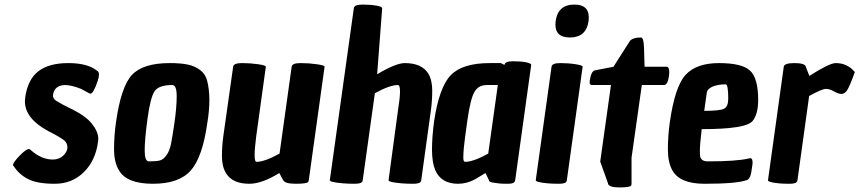

<svg xmlns="http://www.w3.org/2000/svg" viewBox="-20 -788 3760 840"><path d="M410 -181Q410 -175 409 -168Q398 -85 346.5 -34.5Q295 16 219.5 16Q144 16 104 -4Q64 -24 40 -61Q37 -63 37 -66Q37 -77 65.5 -106.5Q94 -136 107 -136Q110 -136 114 -132Q161 -90 211 -90Q239 -90 257 -107.5Q275 -125 275 -143Q275 -161 262 -173Q242 -189 192 -214Q89 -269 89 -345Q89 -352 90 -360Q101 -440 147.5 -476Q194 -512 279 -512Q364 -512 405 -478H406Q413 -473 413 -462Q413 -451 408 -436Q389 -378 375 -378Q373 -378 370 -380L335 -399Q293 -416 263 -416Q218 -414 212 -373Q210 -357 226 -347Q242 -337 252.5 -331.5Q263 -326 283 -316Q353 -283 381.5 -247.5Q410 -212 410 -181Z M723 -512Q771 -512 801.5 -505.5Q832 -499 855 -482Q878 -465 886 -436Q896 -397 896 -350.5Q896 -304 887 -250Q866 -100 814.5 -42Q763 16 649 16Q535 16 501 -42Q479 -77 479 -135Q479 -193 487 -250Q509 -409 557.5 -460.5Q606 -512 723 -512ZM631 -82Q664 -82 679.5 -86Q695 -90 708.5 -109Q722 -128 728 -157.5Q734 -187 743.5 -253Q753 -319 753 -367.5Q753 -416 734 -416Q674 -416 656 -388.5Q638 -361 625.5 -269.5Q613 -178 613 -130Q613 -82 631 -82Z M1071 16Q997 16 969 -30Q951 -59 951 -104.5Q951 -150 957 -192L1000 -496Q1002 -512 1038.5 -512Q1075 -512 1109.5 -507Q1144 -502 1143 -496L1101 -192Q1094 -138 1094 -109Q1094 -80 1102 -80Q1138 -80 1203 -116L1256 -496Q1258 -512 1294.5 -512Q1331 -512 1366 -507Q1401 -502 1400 -496L1331 0Q1330 6 1328 8Q1322 16 1274 16Q1226 16 1219 0L1218 -1L1202 -31Q1126 16 1071 16Z M1751 -512Q1825 -512 1854 -466Q1871 -437 1871 -392Q1871 -347 1865 -304L1823 0Q1822 6 1820 8Q1814 16 1786.5 16Q1759 16 1736 14Q1678 9 1680 0L1721 -304Q1730 -360 1730 -388Q1730 -416 1721 -416Q1685 -416 1620 -380L1567 0Q1566 6 1564 8Q1558 16 1530.5 16Q1503 16 1480 14Q1421 9 1423 0L1528 -752Q1530 -768 1565.5 -768Q1601 -768 1626.5 -763.5Q1652 -759 1652 -752L1630 -463Q1712 -512 1751 -512Z M1984 16Q1910 16 1884 -44Q1870 -78 1870 -133.5Q1870 -189 1879 -256Q1901 -406 1952 -459Q2003 -512 2123 -512H2171L2187 -504Q2189 -520 2224 -520Q2259 -520 2281.5 -515.5Q2304 -511 2304 -504L2234 0Q2233 6 2231 8Q2225 16 2202 16Q2179 16 2168 15Q2157 14 2148 12.5Q2139 11 2132 10Q2117 6 2119 0L2104 -31Q2073 -12 2059 -4Q2023 16 1984 16ZM2015 -80Q2051 -80 2116 -116L2158 -416H2110Q2073 -416 2055.5 -385.5Q2038 -355 2025 -263Q2012 -171 2009.5 -143.5Q2007 -116 2007 -98Q2007 -80 2015 -80Z M2393 -496Q2395 -512 2431 -512Q2467 -512 2498.5 -507Q2530 -502 2529 -496L2460 0Q2459 6 2457 8Q2451 16 2424 16Q2397 16 2375 14Q2322 9 2324 0ZM2493 -768Q2556 -768 2556 -712Q2556 -705 2555 -696Q2545 -624 2473 -624Q2410 -624 2410 -680Q2410 -687 2411 -696Q2421 -768 2493 -768Z M2573 -416Q2560 -416 2560 -424V-434Q2566 -476 2582 -480L2664 -496L2736 -609Q2749 -624 2784 -624Q2796 -624 2797.5 -581Q2799 -538 2800 -496H2896Q2908 -496 2908 -473Q2908 -466 2907 -456Q2901 -416 2885 -416H2788L2743 -98V16Q2743 21 2741 24Q2736 32 2690.5 32Q2645 32 2640 16V14L2606 -81L2653 -416Z M3062 16Q2955 16 2922 -42Q2902 -77 2902 -134.5Q2902 -192 2910 -250Q2932 -408 2979 -460Q3026 -512 3126 -512Q3226 -512 3261.5 -479Q3297 -446 3297 -351Q3297 -288 3272 -258Q3242 -223 3050 -223Q3042 -155 3042 -132.5Q3042 -110 3043 -104Q3048 -82 3076 -82Q3205 -82 3257 -95Q3258 -95 3261.5 -96Q3265 -97 3268 -94Q3276 -85 3270 -56Q3265 -4 3247 0Q3203 16 3062 16ZM3166 -356Q3166 -419 3155 -419Q3121 -419 3097.5 -409Q3074 -399 3072 -381L3061 -303Q3130 -303 3148 -312.5Q3166 -322 3166 -356Z M3521 -456Q3609 -512 3636 -512Q3663 -512 3683 -502Q3703 -492 3711 -482L3720 -473Q3697 -409 3686 -393Q3675 -377 3661.5 -377Q3648 -377 3629 -388Q3610 -399 3593 -399Q3576 -399 3520 -368L3469 0Q3468 6 3466 8Q3460 16 3433 16Q3406 16 3386 14Q3338 9 3340 0L3409 -496Q3411 -512 3456 -512Q3501 -512 3506 -496V-494Z"/></svg>

Font: Chau Philomene One
Style: Italic
Weight: 400
Designer: Vicente Lamonaca
Foundry: TipoType
Version: Version 1.001